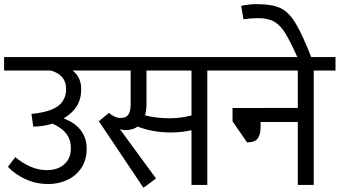

<svg xmlns="http://www.w3.org/2000/svg" viewBox="-27 -891 1637 925"><path d="M435.5 -551.3H322.8Q364.3 -518.6 364.3 -461.4Q364.3 -414.6 343.3 -380.4Q322.3 -346.2 279.8 -320.3Q334 -300.3 362.3 -263.2Q390.6 -226.1 390.6 -173.8Q390.6 -122.1 366 -83.7Q341.3 -45.4 298.8 -24.9Q256.3 -4.4 205.1 -4.4Q148.4 -4.4 97.9 -26.9Q47.4 -49.3 11.2 -87.4L46.9 -133.8Q79.1 -106.4 118.2 -88.9Q157.2 -71.3 198.7 -71.3Q250.5 -71.3 282.5 -99.4Q314.5 -127.4 314.5 -177.2Q314.5 -218.3 292.7 -246.6Q271 -274.9 226.1 -295.4Q181.6 -281.7 133.3 -280.8L124.5 -342.3Q148.9 -344.7 166.5 -348.1Q231.9 -359.4 261.7 -387.9Q291.5 -416.5 291.5 -461.9Q291.5 -499 270 -521.5Q248.5 -543.9 216.3 -551.3H-7.3V-616.2H435.5Z M1077.1 -551.3H971.7V0H895.5V-263.7Q850.6 -252.9 795.4 -252.9Q708 -252.9 636.2 -281.2Q612.8 -264.2 577.1 -264.2Q564.9 -264.2 550.8 -268.6L724.6 -31.2L664.1 13.7L449.2 -307.1L497.6 -346.7Q512.7 -335 525.9 -328.9Q539.1 -322.8 553.7 -322.8Q580.6 -322.8 591.6 -338.9Q602.5 -355 602.5 -389.2V-551.3H420.9V-616.2H1077.1ZM895.5 -551.3H678.7V-390.1Q678.7 -359.9 671.9 -335.4Q724.1 -321.3 790 -321.3Q845.2 -321.3 895.5 -335Z M1589.4 -551.3H1484.4V0H1407.7V-303.2H1228.5V-279.8Q1228.5 -243.7 1215.1 -224.4Q1201.7 -205.1 1163.1 -205.1L1093.3 -306.6V-370.6L1407.7 -371.1V-551.3H1062.5V-616.2H1589.4Z M1411.1 -603.5Q1373 -688.5 1349.1 -728.3Q1325.2 -768.1 1295.2 -785.9Q1265.1 -803.7 1216.3 -803.7Q1181.6 -803.7 1146 -798.3L1134.8 -862.8Q1174.3 -871.1 1209.5 -871.1Q1283.2 -871.1 1323.5 -852.3Q1363.8 -833.5 1396.7 -779.5Q1429.7 -725.6 1476.6 -605.5L1419.9 -583Z"/></svg>

Font: Varta
Style: Regular
Weight: 400
Designer: Joana Correia, Viktoriya Grabowska, Eben Sorkin
Foundry: Sorkin Type
Version: Version 1.003; ttfautohint (v1.3) -l 8 -r 24 -G 200 -x 12 -H